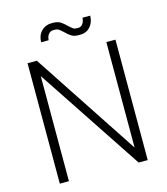

<svg xmlns="http://www.w3.org/2000/svg" viewBox="-127 -980 937 1078"><g transform="rotate(-15 341.5 -441.0)"><path d="M86 -700H140L544 -87V-700H597V0H544L139 -611V0H86ZM330 -815Q315 -829 305.5 -835.5Q296 -842 284 -842H273Q257 -842 246 -829Q235 -816 234 -794H190Q191 -834 214.5 -858Q238 -882 273 -882H284Q309 -882 325 -872Q341 -862 360 -843Q374 -830 382.5 -824Q391 -818 402 -818H414Q428 -818 438.5 -831.5Q449 -845 450 -867H495Q494 -827 471.5 -802.5Q449 -778 414 -778H402Q379 -778 363.5 -787.5Q348 -797 330 -815Z"/></g></svg>

Font: Bai Jamjuree Light
Style: Regular
Weight: 300
Designer: Katatrad Aksorn Co.,Ltd.
Foundry: Cadson Demak Co.,Ltd.
Version: Version 1.000; ttfautohint (v1.6)